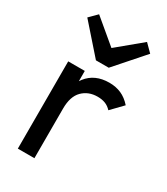

<svg xmlns="http://www.w3.org/2000/svg" viewBox="-184 -822 788 905"><g transform="rotate(30 209.5 -370.0)"><path d="M65.8 0V-475H156V0ZM156 -270.5 122.2 -286.2Q122.2 -376.5 164.2 -430.8Q206.2 -485 285.2 -485Q320.8 -485 349.9 -472.2Q379 -459.5 404 -431.2L344.8 -370Q329.8 -386.2 311.6 -393.2Q293.5 -400.2 269.8 -400.2Q220 -400.2 188 -368.1Q156 -336 156 -270.5ZM341.8 -740 382.5 -699.2 246.2 -544.5H176.5L40.2 -699.2L81 -740L241.2 -605.8L180.8 -606.5Z"/></g></svg>

Font: Outfit Thin
Style: Regular
Weight: 100
Designer: Rodrigo Fuenzalida
Foundry: fragTYPE
Version: Version 1.100;gftools[0.9.27]